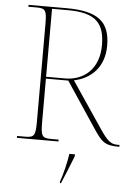

<svg xmlns="http://www.w3.org/2000/svg" viewBox="-61 -760 723 1027"><g transform="rotate(5 300.0 -246.5)"><path d="M50 0H273V-10H233C183 -10 177 -21 177 -98V-329H297L456 -90C503 -20 518 0 596 0H600V-10H589C560 -10 539 -18 497 -81L327 -333C416 -351 488 -416 488 -533C488 -664 420 -714 253 -714H50V-704H93C143 -704 149 -693 149 -616V-98C149 -21 143 -10 93 -10H50ZM279 -339H177V-704H264C417 -704 460 -646 460 -532C460 -408 382 -339 279 -339ZM300 213V221H306C324 179 350 115 367 71V61H337C331 106 313 178 300 213Z"/></g></svg>

Font: Noto Serif Display Thin
Style: Regular
Weight: 100
Designer: Monotype Design Team
Foundry: Monotype Imaging Inc.
Version: Version 2.009